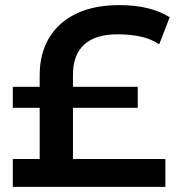

<svg xmlns="http://www.w3.org/2000/svg" viewBox="-20 -730 697 750"><path d="M135 -16V-437Q135 -520 171.5 -581.5Q208 -643 277.5 -676.5Q347 -710 446 -710Q507 -710 555 -698.5Q603 -687 643 -663L602 -557Q569 -579 527.5 -587.5Q486 -596 439 -596Q353 -596 309 -556Q265 -516 265 -438V-16ZM30 0V-109H626V0ZM30 -309V-391H518V-309Z"/></svg>

Font: MOST Montserrat SemiBold
Style: Regular
Weight: 600
Designer: Julieta Ulanovsky
Foundry: Julieta Ulanovsky
Version: Version 8.000;March 11, 2024;FontCreator 15.0.0.2926 64-bit